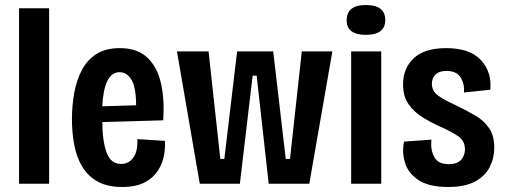

<svg xmlns="http://www.w3.org/2000/svg" viewBox="-20 -733 2017 766"><path d="M56 0V-700H176V0Z M467 13Q408 13 369 -9Q330 -31 307.5 -69Q285 -107 276 -156Q267 -205 267 -258Q267 -311 276 -361.5Q285 -412 306 -452.5Q327 -493 364 -517Q401 -541 458 -541Q528 -541 568 -503Q608 -465 622.5 -399.5Q637 -334 631 -253L388 -246Q389 -166 406 -122.5Q423 -79 463 -79Q493 -79 511.5 -103.5Q530 -128 528 -178L638 -171Q640 -143 634 -111.5Q628 -80 609.5 -51.5Q591 -23 556.5 -5Q522 13 467 13ZM457 -445Q395 -445 388 -309L523 -313Q523 -383 505 -414Q487 -445 457 -445Z M777 0 686 -528H812L859 -99H875L926 -528H1070L1120 -99H1137L1184 -528H1306L1214 0H1052L1004 -431H988L937 0Z M1381 0V-528H1501V0ZM1440 -594Q1363 -594 1363 -652Q1363 -713 1440 -713Q1517 -713 1517 -653Q1517 -594 1440 -594Z M1768 13Q1692 13 1650.5 -14Q1609 -41 1596 -83Q1583 -125 1592 -168L1701 -176Q1697 -135 1712.5 -106.5Q1728 -78 1770 -78Q1805 -78 1820 -96Q1835 -114 1835 -137Q1835 -171 1808 -189.5Q1781 -208 1738 -227Q1702 -243 1667.5 -264Q1633 -285 1610.5 -316.5Q1588 -348 1588 -397Q1588 -460 1630.5 -500.5Q1673 -541 1760 -541Q1855 -541 1899 -493Q1943 -445 1936 -375L1831 -364Q1834 -397 1818 -423.5Q1802 -450 1761 -450Q1732 -450 1717.5 -435.5Q1703 -421 1703 -399Q1703 -370 1727.5 -352Q1752 -334 1797 -314Q1840 -293 1875.5 -272.5Q1911 -252 1931.5 -221.5Q1952 -191 1952 -144Q1952 -103 1934 -67Q1916 -31 1875.5 -9Q1835 13 1768 13Z"/></svg>

Font: Bricolage Grotesque 12pt Condensed SemiBold
Style: Regular
Weight: 600
Width: 3
Designer: Mathieu Triay
Foundry: Atelier Triay
Version: Version 1.001; ttfautohint (v1.8.4.7-5d5b);gftools[0.9.33.de